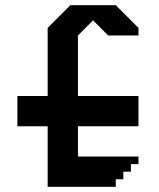

<svg xmlns="http://www.w3.org/2000/svg" viewBox="-20 -720 612 740"><path d="M338.7 -641.6 397 -583.3H513.7V-612.5L426.2 -700H251.2L192.9 -641.6L163.7 -612.5V-350H47V-233.3H163.7V0H426.2V-29.2H455.3V-58.4H484.5V-87.5H513.7V-116.7H280.4V-233.3H513.7V-350H280.4V-583.3Z"/></svg>

Font: Stepalange
Style: Regular
Weight: 400
Designer: Szymon Furjan
Version: Version 1.005;Fontself Maker 3.5.8